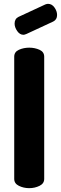

<svg xmlns="http://www.w3.org/2000/svg" viewBox="-20 -979 317 999"><path d="M132 0Q103 0 78.5 -12Q54 -24 54 -48V-684Q54 -709 78.5 -720Q103 -731 132 -731Q161 -731 185.5 -720Q210 -709 210 -684V-48Q210 -24 185.5 -12Q161 0 132 0ZM102 -798Q83 -798 69.5 -817.5Q56 -837 56 -856Q56 -881 76 -891L216 -956Q224 -959 230 -959Q250 -959 263.5 -940Q277 -921 277 -901Q277 -877 257 -867L117 -802Q113 -801 109.5 -799.5Q106 -798 102 -798Z"/></svg>

Font: Dosis ExtraLight ExtraBold
Style: Regular
Weight: 800
Version: Version 3.001; ttfautohint (v1.8.2)